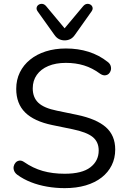

<svg xmlns="http://www.w3.org/2000/svg" viewBox="-20 -965 656 994"><path d="M315 9Q268 9 223.5 1.2Q179 -6.5 140.2 -21.8Q101.5 -37 70.5 -59.5Q58 -68.5 53.2 -80.5Q48.5 -92.5 51 -104Q53.5 -115.5 61.2 -123.8Q69 -132 80.5 -133.5Q92 -135 105 -126Q150.5 -94.5 201.2 -80Q252 -65.5 315 -65.5Q404.5 -65.5 447.8 -98.8Q491 -132 491 -186Q491 -230.5 459.8 -255.8Q428.5 -281 355.5 -296L251 -317.5Q156.5 -337 110.2 -382.8Q64 -428.5 64 -505Q64 -552 82.8 -590.2Q101.5 -628.5 135.8 -656.2Q170 -684 217.2 -699Q264.5 -714 321.5 -714Q384.5 -714 439 -696.8Q493.5 -679.5 537.5 -644.5Q549 -636 552.8 -624.2Q556.5 -612.5 553.8 -601.5Q551 -590.5 543.2 -583.2Q535.5 -576 523.8 -575Q512 -574 498 -583.5Q458 -613 415 -626.2Q372 -639.5 321 -639.5Q268.5 -639.5 230 -623.2Q191.5 -607 170.5 -577.2Q149.5 -547.5 149.5 -507.5Q149.5 -460.5 178.5 -433Q207.5 -405.5 274.5 -392L378.5 -370.5Q479 -349.5 527.8 -306.8Q576.5 -264 576.5 -191Q576.5 -146 558.2 -109.2Q540 -72.5 506 -46Q472 -19.5 423.8 -5.2Q375.5 9 315 9ZM314.5 -756Q299 -756 285.8 -762.5Q272.5 -769 262 -784L175 -906Q167.5 -916.5 169.8 -926Q172 -935.5 180.5 -940.8Q189 -946 199.5 -944.8Q210 -943.5 219 -933L314.5 -818.5L410.5 -933Q419.5 -943.5 430 -944.8Q440.5 -946 448.8 -940.8Q457 -935.5 459.2 -926.2Q461.5 -917 454 -906L367.5 -784Q357 -769 343.8 -762.5Q330.5 -756 314.5 -756Z"/></svg>

Font: Nunito ExtraLight
Style: Regular
Weight: 200
Designer: Vernon Adams
Foundry: Vernon Adams
Version: Version 3.602;April 4, 2023;FontCreator 14.0.0.2856 64-bit